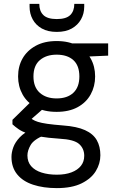

<svg xmlns="http://www.w3.org/2000/svg" viewBox="-20 -735 605 987"><path d="M272 232Q203 232 150 214.5Q97 197 68 161Q39 125 39 72Q39 48 48.5 22Q58 -4 81.5 -29Q105 -54 148 -74L208 -40Q154 -18 137.5 10.5Q121 39 121 64Q121 97 140 119Q159 141 193.5 152Q228 163 272 163Q316 163 347.5 151Q379 139 396 117.5Q413 96 413 66Q413 29 387 5.5Q361 -18 286 -22Q226 -26 185.5 -33Q145 -40 119 -49.5Q93 -59 75.5 -71Q58 -83 44 -96V-119L142 -215L217 -189L114 -99L127 -135Q138 -127 148 -120.5Q158 -114 175 -108.5Q192 -103 223 -98.5Q254 -94 305 -90Q375 -85 417 -66Q459 -47 477.5 -14.5Q496 18 496 63Q496 106 472.5 144.5Q449 183 399.5 207.5Q350 232 272 232ZM271 -160Q207 -160 163 -184Q119 -208 96 -249.5Q73 -291 73 -342Q73 -394 96 -434.5Q119 -475 163.5 -499.5Q208 -524 271 -524Q335 -524 379 -499.5Q423 -475 446 -434.5Q469 -394 469 -342Q469 -291 446 -249.5Q423 -208 379 -184Q335 -160 271 -160ZM271 -229Q326 -229 357 -258Q388 -287 388 -342Q388 -398 357 -426Q326 -454 271 -454Q218 -454 185 -426Q152 -398 152 -342Q152 -287 184.5 -258Q217 -229 271 -229ZM355 -441 330 -512H536V-449ZM272 -571Q226 -571 195 -588.5Q164 -606 148 -635.5Q132 -665 132 -701V-715H182Q182 -678 203 -657.5Q224 -637 272 -637Q320 -637 341 -657.5Q362 -678 362 -715H413V-701Q413 -665 396.5 -635.5Q380 -606 349 -588.5Q318 -571 272 -571Z"/></svg>

Font: DM Sans 12pt
Style: Regular
Weight: 400
Version: Version 4.004;gftools[0.9.30]